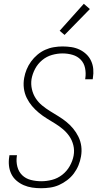

<svg xmlns="http://www.w3.org/2000/svg" viewBox="-20 -989 540 1017"><path d="M198 8Q173 8 150 4.5Q127 1 106 -8Q85 -17 67.5 -32Q50 -47 40 -67.5Q30 -88 27.5 -111.5Q25 -135 29 -159L30 -167H70L69 -161Q65 -133 72 -106Q79 -79 97.5 -61Q116 -43 143 -36Q170 -29 199 -29Q227 -29 256 -36.5Q285 -44 309.5 -63Q334 -82 349.5 -109.5Q365 -137 370 -165Q375 -193 368.5 -219.5Q362 -246 347.5 -267Q333 -288 313.5 -304.5Q294 -321 272 -334.5Q250 -348 228 -361.5Q206 -375 186 -391.5Q166 -408 149.5 -427.5Q133 -447 121.5 -470.5Q110 -494 106.5 -521Q103 -548 108 -576Q112 -599 121 -621Q130 -643 144.5 -663Q159 -683 178 -699Q197 -715 219 -725Q241 -735 265 -739Q289 -743 311 -743Q335 -743 358 -739.5Q381 -736 401 -726.5Q421 -717 437 -702Q453 -687 462.5 -666.5Q472 -646 474 -623Q476 -600 472 -576L471 -569H431L432 -575Q436 -602 430.5 -628.5Q425 -655 407.5 -673Q390 -691 364.5 -698.5Q339 -706 311 -706Q284 -706 255.5 -698Q227 -690 203.5 -670.5Q180 -651 166 -624.5Q152 -598 147 -570Q143 -543 149 -516.5Q155 -490 169 -468.5Q183 -447 203 -430.5Q223 -414 245 -400.5Q267 -387 289 -373.5Q311 -360 331 -344Q351 -328 367.5 -308Q384 -288 395.5 -264.5Q407 -241 410.5 -214.5Q414 -188 409 -160Q405 -136 395.5 -113Q386 -90 371 -70Q356 -50 335.5 -34.5Q315 -19 292.5 -9Q270 1 245.5 4.5Q221 8 198 8ZM322 -804 296 -826 424 -969 456 -941Z"/></svg>

Font: Iosevka Curly Extralight
Style: Italic
Weight: 200
Italic angle: -9°
Monospace: yes
Designer: Belleve Invis
Foundry: Belleve Invis
Version: Version 22.1.2; ttfautohint (v1.8.4)